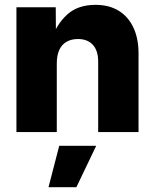

<svg xmlns="http://www.w3.org/2000/svg" viewBox="-20 -553 649 804"><path d="M217.8 -287.1V0H48.8V-522.5H213.4L214.4 -384.3H193.4Q216.8 -451.7 261.5 -492.2Q306.2 -532.7 379.9 -532.7Q436.5 -532.7 476.6 -508.3Q516.6 -483.9 538.3 -438.2Q560.1 -392.6 560.1 -329.1V0H391.1V-294.9Q391.1 -340.8 368.9 -365.2Q346.7 -389.6 306.2 -389.6Q279.3 -389.6 259.3 -378.4Q239.3 -367.2 228.5 -344.5Q217.8 -321.8 217.8 -287.1ZM183.1 231 228 57.6H382.8L299.8 231Z"/></svg>

Font: Inter 28pt ExtraBold
Style: Regular
Weight: 800
Designer: Rasmus Andersson
Foundry: rsms
Version: Version 4.001;git-66647c0bb